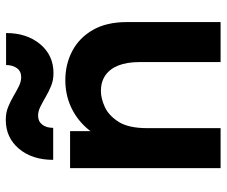

<svg xmlns="http://www.w3.org/2000/svg" viewBox="-78 -686 765 648"><g transform="rotate(-90 304.0 -362.5)"><path d="M60 0V-508H185V-387L152 -380Q170 -425 200 -457Q230 -489 270 -506.5Q310 -524 357 -524Q411 -524 455.5 -500.5Q500 -477 526.5 -431Q553 -385 553 -316V0H418V-273Q418 -316 406.5 -345Q395 -374 373 -389Q351 -404 320 -404Q296 -404 267 -391Q238 -378 216.5 -344.5Q195 -311 195 -247V0ZM381 -564Q357 -564 337.5 -572Q318 -580 301 -590Q284 -600 268 -608Q252 -616 237 -616Q218 -616 207 -602Q196 -588 196 -565H88Q88 -636 125.5 -680.5Q163 -725 223 -725Q247 -725 266.5 -717Q286 -709 303 -699Q320 -689 336 -681Q352 -673 367 -673Q387 -673 397.5 -687.5Q408 -702 408 -724H516Q516 -654 478.5 -609Q441 -564 381 -564Z"/></g></svg>

Font: Fustat ExtraBold
Style: Regular
Weight: 800
Designer: Mohamed Gaber, Khaled Hosny, Laura Garcia Mut
Foundry: Kief Type Foundry, Alif Type Foundry, Hard Type Foundry
Version: Version 1.007